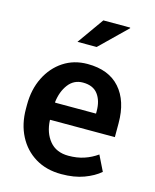

<svg xmlns="http://www.w3.org/2000/svg" viewBox="-116 -841 753 930"><g transform="rotate(15 261.0 -376.0)"><path d="M280.8 10.3Q205.6 10.3 150.4 -23.2Q95.2 -56.6 64.7 -115.7Q34.2 -174.8 34.2 -251V-271.5Q34.2 -348.6 64.2 -408.9Q94.2 -469.2 146.7 -503.7Q199.2 -538.1 267.1 -538.1Q374 -538.1 429.9 -474.6Q485.8 -411.1 485.8 -300.3V-230H161.6L160.6 -227.5Q163.6 -165 196.8 -124.8Q230 -84.5 291.5 -84.5Q334.5 -84.5 369.6 -96.2Q404.8 -107.9 435.1 -129.4L473.1 -52.2Q441.9 -25.4 393.8 -7.6Q345.7 10.3 280.8 10.3ZM163.6 -316.4H368.2V-329.1Q368.2 -380.9 344 -413.1Q319.8 -445.3 268.6 -445.3Q223.6 -445.3 196 -409.2Q168.5 -373 162.1 -318.8ZM191.4 -628.9 285.6 -761.7H419.9L420.9 -758.8L287.6 -628.9Z"/></g></svg>

Font: Roboto Slab Medium
Style: Regular
Weight: 500
Designer: Google
Version: Version 2.001; ttfautohint (v1.8.3)